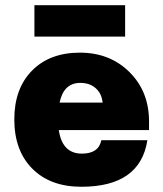

<svg xmlns="http://www.w3.org/2000/svg" viewBox="-20 -713 630 741"><path d="M112.8 -692.9H462.9V-571.8H112.8ZM35.2 -252Q35.2 -371.1 103.5 -440.4Q171.9 -509.8 288.1 -509.8Q404.3 -509.8 479.7 -434.8Q555.2 -359.9 555.2 -244.1V-210.9H207Q220.2 -120.1 295.9 -120.1Q360.8 -120.1 371.1 -171.9H548.8Q521 7.8 293.9 7.8Q174.3 7.8 104.7 -62Q35.2 -131.8 35.2 -252ZM290 -393.1Q225.6 -393.1 210 -316.9H376Q372.6 -352.1 349.4 -372.6Q326.2 -393.1 290 -393.1Z"/></svg>

Font: Overused Grotesk ExtraBold
Style: Regular
Weight: 800
Version: Version 0.002